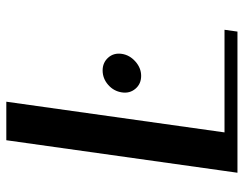

<svg xmlns="http://www.w3.org/2000/svg" viewBox="-104 -686 790 623"><g transform="rotate(-90 291.5 -375.0)"><path d="M272.5 -750 172.9 -42H505.9L500 0H167H42L47.9 -42L147.5 -750ZM374 -437.5Q399.4 -437.5 415.5 -419.4Q431.6 -401.4 427.7 -375Q423.8 -349.6 402.8 -331.1Q381.8 -312.5 356.4 -312.5Q330.1 -312.5 314.5 -331.1Q298.8 -349.6 302.7 -375Q306.6 -401.4 327.1 -419.4Q347.7 -437.5 374 -437.5Z"/></g></svg>

Font: okolaks
Style: BoldItalic
Weight: 600
Width: 8
Italic angle: -8°
Version: Version 000.6.0